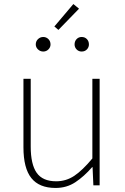

<svg xmlns="http://www.w3.org/2000/svg" viewBox="-20 -917 617 950"><path d="M343 -897 249 -786 269 -769 371 -874ZM194 -662Q209 -662 219.5 -672.5Q230 -683 230 -697Q230 -713 219.5 -723.5Q209 -734 194 -734Q179 -734 168 -723.5Q157 -713 157 -697Q157 -683 168 -672.5Q179 -662 194 -662ZM384 -662Q400 -662 410 -672.5Q420 -683 420 -697Q420 -713 410 -723.5Q400 -734 384 -734Q369 -734 359 -723.5Q349 -713 349 -697Q349 -683 359 -672.5Q369 -662 384 -662ZM255 13Q310 13 353 -15.5Q396 -44 436 -90H438L442 0H473V-527H437V-133Q388 -74 347.5 -47Q307 -20 258 -20Q191 -20 161.5 -62Q132 -104 132 -192V-527H96V-188Q96 -85 135 -36Q174 13 255 13Z"/></svg>

Font: Spoqa Han Sans Neo Thin
Style: Regular
Weight: 100
Designer: [Spoqa Han Sans Neo] Dong-huui Kim  Younghwa Kang  Yujin Lee  [Noto Sans] Ryoko NISHIZUKA  (kana & ideographs); Paul D. 
Foundry: Spoqa (http://www.spoqa-han-sans.com)
Version: Version 1.100;hotconv 1.0.109;makeotfexe 2.5.65596